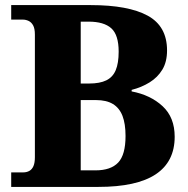

<svg xmlns="http://www.w3.org/2000/svg" viewBox="-20 -734 738 754"><path d="M24 0V-57H71Q85 -57 95.5 -63Q106 -69 111.5 -82Q117 -95 117 -117V-598Q117 -622 110 -634.5Q103 -647 92 -652Q81 -657 70 -657H24V-714H336Q484 -714 560 -672.5Q636 -631 636 -536Q636 -491 617.5 -460.5Q599 -430 567.5 -410.5Q536 -391 497 -381V-375Q571 -361 618.5 -317Q666 -273 666 -197Q666 -99 591.5 -49.5Q517 0 366 0ZM355 -65Q415 -65 444 -95.5Q473 -126 473 -200Q473 -248 461 -279Q449 -310 423.5 -325.5Q398 -341 357 -341H297V-65ZM330 -406Q372 -406 397.5 -418.5Q423 -431 434.5 -458.5Q446 -486 446 -531Q446 -597 417 -623Q388 -649 328 -649H297V-406Z"/></svg>

Font: Noto Serif Gujarati ExtraBold
Style: Regular
Weight: 800
Version: Version 2.102